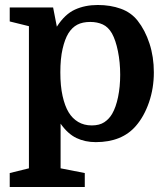

<svg xmlns="http://www.w3.org/2000/svg" viewBox="-20 -570 675 770"><path d="M223 105 320 124V180H19V124L96 105V-465L19 -484V-540H193L208 -463Q240 -513 280.5 -531.5Q321 -550 372 -550Q423 -550 464.5 -535Q506 -520 532 -487Q562 -449 579.5 -395.5Q597 -342 597 -280Q597 -216 577.5 -159.5Q558 -103 525 -65Q469 0 364 0Q321 0 286.5 -16.5Q252 -33 223 -74ZM222 -280Q222 -225 231 -185Q240 -145 255 -120Q270 -95 293.5 -81Q317 -67 348 -67Q379 -67 398.5 -80Q418 -93 430 -114Q445 -140 453.5 -181Q462 -222 462 -270Q462 -320 453 -364.5Q444 -409 429 -436Q414 -462 392 -472Q370 -482 342 -482Q311 -482 290 -471Q269 -460 254 -436Q240 -413 231 -374Q222 -335 222 -280Z"/></svg>

Font: Domine
Style: Bold
Weight: 700
Designer: Pablo Impallari, Rodrigo Fuenzalida, Brenda Gallo
Foundry: Pablo Impallari, Rodrigo Fuenzalida, Brenda Gallo
Version: Version 2.000